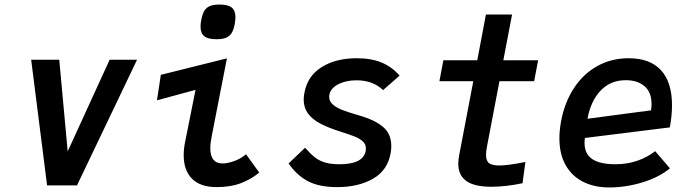

<svg xmlns="http://www.w3.org/2000/svg" viewBox="-20 -815 3040 844"><path d="M117 -552.5H240.5L277.5 -149.5L462 -552.5H582.5L318.5 0H187Z M787.5 -132.5Q787.5 -161.5 794 -192.5L839.5 -420L670 -374L687 -486L977.5 -558.5L911 -218Q904.5 -186.5 904.5 -163.5Q904.5 -96.5 958.5 -96.5Q981 -96.5 1010.8 -107.5Q1040.5 -118.5 1061.5 -137L1119.5 -56.5Q1085 -27.5 1039.5 -10Q994 7.5 932 7.5Q861 7.5 824.2 -29.2Q787.5 -66 787.5 -132.5ZM861.5 -697.5Q861.5 -711 864.5 -726.5Q869.5 -753 878.2 -767.5Q887 -782 902.8 -788.5Q918.5 -795 945.5 -795Q982 -795 998.5 -781.8Q1015 -768.5 1015 -740Q1015 -727 1012 -710.5Q1007.5 -685 998.8 -670.5Q990 -656 974 -649.2Q958 -642.5 931 -642.5Q894.5 -642.5 878 -655.8Q861.5 -669 861.5 -697.5Z M1248.5 -96.5 1321 -165.5Q1345.5 -138 1364.2 -123.2Q1383 -108.5 1408.5 -100.8Q1434 -93 1472.5 -93Q1576 -93 1587.5 -151Q1588.5 -155 1588.5 -162Q1588.5 -181 1574.5 -193.8Q1560.5 -206.5 1538.8 -215Q1517 -223.5 1473.5 -237.5Q1421.5 -254 1387.5 -272Q1353.5 -290 1334.2 -315.8Q1315 -341.5 1315 -377.5Q1315 -390 1318.5 -409Q1332.5 -482 1394.8 -520.5Q1457 -559 1548 -559Q1613.5 -559 1659 -539.5Q1704.5 -520 1736.5 -482.5L1664 -419Q1619 -462 1547.5 -462Q1500 -462 1466.2 -444.2Q1432.5 -426.5 1427.5 -397Q1427 -394.5 1427 -389.5Q1427 -369 1444 -354.8Q1461 -340.5 1484.5 -331.5Q1508 -322.5 1547 -311L1573.5 -303Q1629.5 -286 1664.8 -256.2Q1700 -226.5 1700 -172.5Q1700 -156.5 1697.5 -143.5Q1684.5 -66.5 1620 -29.5Q1555.5 7.5 1462 7.5Q1383.5 7.5 1334.2 -18.2Q1285 -44 1248.5 -96.5Z M1994.5 -95.5Q1994.5 -111.5 1998.5 -133L2060.5 -458H1911.5L1929 -550H2078L2116 -751H2231L2192.5 -550H2345.5L2328 -458H2175.5L2121 -172.5Q2116.5 -150 2116.5 -134.5Q2116.5 -107.5 2130.2 -97.5Q2144 -87.5 2175 -87.5Q2212 -87.5 2289.5 -103L2277 -9.5Q2201.5 6 2141 6Q2064 6 2029.2 -19.8Q1994.5 -45.5 1994.5 -95.5Z M2439 -207.5Q2439 -239.5 2446 -280Q2461.5 -364 2502.5 -427Q2543.5 -490 2605.5 -524.5Q2667.5 -559 2743.5 -559Q2837.5 -559 2885.8 -506.2Q2934 -453.5 2934 -352.5Q2934 -307 2924.5 -255L2551 -208.5Q2549.5 -197.5 2549.5 -187Q2549.5 -139 2583 -116Q2616.5 -93 2686 -93Q2737.5 -93 2782 -108.5Q2826.5 -124 2860 -150.5L2925 -75Q2876 -35 2803.2 -13Q2730.5 9 2658 9Q2592 9 2542.5 -16.2Q2493 -41.5 2466 -90Q2439 -138.5 2439 -207.5ZM2844 -358Q2844 -410 2813 -436.2Q2782 -462.5 2731 -462.5Q2663.5 -462.5 2620 -416.5Q2576.5 -370.5 2562.5 -293L2842 -330Q2844 -343.5 2844 -358Z"/></svg>

Font: JuliaMono SemiBold
Style: Italic
Weight: 600
Italic angle: -9°
Monospace: yes
Designer: cormullion
Foundry: corm
Version: Version 0.056; ttfautohint (v1.8.4)